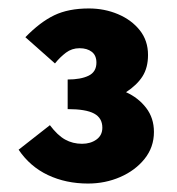

<svg xmlns="http://www.w3.org/2000/svg" viewBox="-20 -822 419 454"><path d="M188 -388Q136 -388 93.5 -408Q51 -428 24 -468L98 -526Q116 -502 134 -492Q152 -482 174 -482Q194 -482 208 -492Q222 -502 222 -520Q222 -543 202.5 -553.5Q183 -564 140 -564V-634Q171 -634 189.5 -643Q208 -652 208 -674Q208 -691 197 -699.5Q186 -708 168 -708Q150 -708 136 -697.5Q122 -687 110 -672L40 -734Q75 -770 108.5 -786Q142 -802 190 -802Q227 -802 259 -788.5Q291 -775 310.5 -750.5Q330 -726 330 -692Q330 -662 317 -641.5Q304 -621 278 -604Q307 -591 325.5 -567Q344 -543 344 -510Q344 -474 322 -446.5Q300 -419 264.5 -403.5Q229 -388 188 -388Z"/></svg>

Font: Assistant ExtraLight ExtraBold
Style: Regular
Weight: 800
Version: Version 3.000